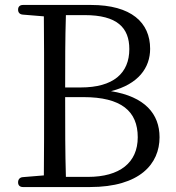

<svg xmlns="http://www.w3.org/2000/svg" viewBox="-20 -751 709 775"><path d="M53 -15C53 -3 60 4 73 4H343C545 4 624 -90 624 -197C624 -291 565 -361 428 -383C539 -411 586 -478 586 -554C586 -660 510 -731 347 -731H73C60 -731 53 -724 53 -712C53 -700 60 -693 72 -692L157 -685C158 -587 158 -490 158 -392V-339C158 -238 158 -140 157 -43L72 -36C60 -35 53 -27 53 -15ZM243 -359H316C470 -359 536 -302 536 -197C536 -94 463 -37 335 -37H246C243 -135 243 -236 243 -359ZM243 -398C243 -499 243 -595 246 -690H322C453 -690 502 -639 502 -553C502 -455 437 -398 306 -398Z"/></svg>

Font: 寒蝉锦书宋
Style: Regular
Weight: 400
Designer: 寒蝉锦书宋{Warren} 思源宋体{Ryoko NISHIZUKA 西塚涼子 (kana & ideographs); Frank Grießhammer (Latin, Greek & Cyrillic); Wenlong ZHANG 
Foundry: Adobe & ChillType
Version: Version 2.000;Glyphs 3.1.1 (3135)